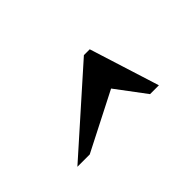

<svg xmlns="http://www.w3.org/2000/svg" viewBox="-33 -899 488 488"><g transform="rotate(-45 210.5 -655.5)"><path d="M311 -561 251 -641.1 94.2 -561H49.8L262.2 -750H283.2L342.8 -561Z"/></g></svg>

Font: Lobster-Regular
Style: Regular
Weight: 400
Designer: Pablo Impallari
Foundry: Pablo Impallari
Version: Version 1.007; ttfautohint (v1.1) -l 8 -r 50 -G 50 -x 14 -D 